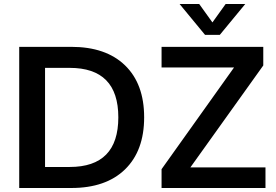

<svg xmlns="http://www.w3.org/2000/svg" viewBox="-20 -939 1381 959"><path d="M76 -705H336Q509 -705 604.5 -612.5Q700 -520 700 -353Q700 -186 604.5 -93Q509 0 336 0H76ZM328 -105Q571 -105 571 -353Q571 -600 328 -600H205V-105ZM931 -103H1306V0H787V-94L1149 -602H787V-705H1295V-612ZM1107 -919H1205L1078 -765H1004L877 -919H975L1041 -827Z"/></svg>

Font: wassup Sans
Style: Bold
Weight: 700
Version: Version 2.001